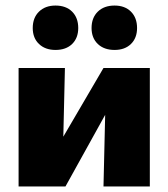

<svg xmlns="http://www.w3.org/2000/svg" viewBox="-20 -672 607 692"><path d="M353 0 363 -427H520V0ZM47 0V-427H214L204 0ZM153 0V-85L353 -427H405V-341L216 0ZM180 -492Q143 -492 120.5 -513.5Q98 -535 98 -571Q98 -608 120.5 -630Q143 -652 180 -652Q218 -652 240 -630Q262 -608 262 -571Q262 -535 240 -513.5Q218 -492 180 -492ZM393 -492Q355 -492 332.5 -513.5Q310 -535 310 -571Q310 -608 332.5 -630Q355 -652 393 -652Q430 -652 452 -630Q474 -608 474 -571Q474 -535 452 -513.5Q430 -492 393 -492Z"/></svg>

Font: Ysabeau Infant Black
Style: Regular
Weight: 900
Designer: Christian Thalmann (Catharsis Fonts)
Version: Version 2.001;gftools[0.9.30]; featfreeze: ss01,ss02,lnum